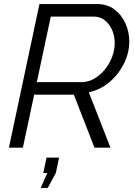

<svg xmlns="http://www.w3.org/2000/svg" viewBox="-20 -730 668 949"><path d="M24 0 175 -710H460Q510 -710 545.5 -683.5Q581 -657 600 -614.5Q619 -572 619 -525Q619 -468 592 -414.5Q565 -361 519.5 -323Q474 -285 419 -274L526 0H447L345 -262H149L93 0ZM381 -324Q426 -324 464 -353Q502 -382 524.5 -426.5Q547 -471 547 -517Q547 -570 518 -609Q489 -648 443 -648H231L162 -324ZM181 199 214 125H194L210 49H272L256 125L216 199Z"/></svg>

Font: Raleway
Style: Italic
Weight: 400
Italic angle: -12°
Designer: Matt McInerney, Pablo Impallari, Rodrigo Fuenzalida
Foundry: Matt McInerney, Pablo Impallari, Rodrigo Fuenzalida
Version: Version 4.026